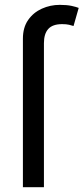

<svg xmlns="http://www.w3.org/2000/svg" viewBox="-20 -778 347 798"><path d="M75.2 0V-617.2Q75.2 -663.6 96.9 -694.8Q118.7 -726.1 153.8 -741.9Q189 -757.8 228.5 -757.8Q258.3 -757.8 278.1 -753.4Q297.9 -749 307.1 -745.1L285.6 -669.9Q278.8 -672.4 267.3 -675Q255.9 -677.7 238.3 -677.7Q198.7 -677.7 180.7 -657.7Q162.6 -637.7 162.6 -598.6V0Z"/></svg>

Font: Inter 16pt
Style: Regular
Weight: 400
Version: Version 4.001;git-66647c0bb